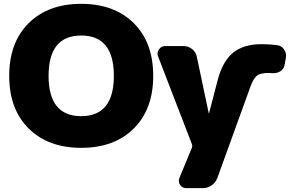

<svg xmlns="http://www.w3.org/2000/svg" viewBox="-20 -760 1523 1000"><path d="M1423 -525Q1446 -522 1459.5 -502.5Q1473 -483 1469 -459L1462 -421Q1458 -400 1439.5 -388.5Q1421 -377 1398 -379Q1391 -380 1378 -380Q1336 -380 1318 -366Q1300 -352 1283 -305L1112 167Q1103 191 1082 205.5Q1061 220 1036 220H950Q930 220 918.5 203.5Q907 187 914 168L980 8Q983 0 980 -8L803 -467Q796 -486 808 -503Q820 -520 840 -520H936Q961 -520 980.5 -504.5Q1000 -489 1005 -465L1067 -171Q1067 -170 1068 -170Q1069 -170 1069 -171L1113 -340Q1139 -441 1194 -485.5Q1249 -530 1343 -530Q1380 -530 1423 -525ZM233 -365Q233 -155 403 -155Q573 -155 573 -365Q573 -575 403 -575Q233 -575 233 -365ZM129.5 -639.5Q231 -740 403 -740Q575 -740 676.5 -639.5Q778 -539 778 -365Q778 -191 676.5 -90.5Q575 10 403 10Q231 10 129.5 -90.5Q28 -191 28 -365Q28 -539 129.5 -639.5Z"/></svg>

Font: Rounded Mplus 1c Black
Style: Regular
Weight: 900
Version: Version 1.059.20150529